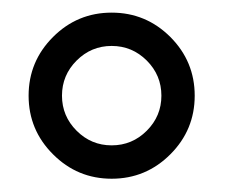

<svg xmlns="http://www.w3.org/2000/svg" viewBox="-20 -752 371 298"><path d="M153.3 -474.6Q100.1 -474.6 62.3 -512.5Q24.4 -550.3 24.4 -603.5Q24.4 -656.7 62.3 -694.6Q100.1 -732.4 153.3 -732.4Q206.5 -732.4 244.4 -694.6Q282.2 -656.7 282.2 -603.5Q282.2 -550.3 244.4 -512.5Q206.5 -474.6 153.3 -474.6ZM153.3 -526.4Q185.1 -526.4 207.8 -549.1Q230.5 -571.8 230.5 -603.5Q230.5 -635.3 207.8 -658Q185.1 -680.7 153.3 -680.7Q121.6 -680.7 98.9 -658Q76.2 -635.3 76.2 -603.5Q76.2 -571.8 98.9 -549.1Q121.6 -526.4 153.3 -526.4Z"/></svg>

Font: Cadman
Style: Regular
Weight: 400
Designer: Paul James MIller
Foundry: High-Logic / Made with FontCreator
Version: Version 2.114;March 28, 2021;FontCreator 13.0.0.2683 64-bit